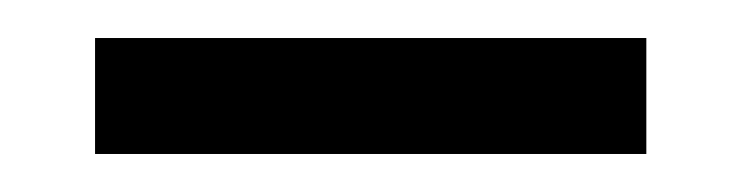

<svg xmlns="http://www.w3.org/2000/svg" viewBox="-20 -636 390 101"><path d="M320 -555H30V-616H320Z"/></svg>

Font: STIX Two Text Medium
Style: Regular
Weight: 500
Designer: Ross Mills, John Hudson & Paul Hanslow, Tiro Typeworks Ltd; with prior portions MicroPress Inc., and Coen Hoffman.
Foundry: Tiro Typeworks Ltd
Version: Version 2.13 b171